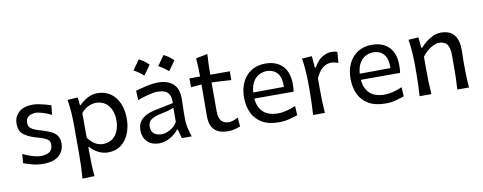

<svg xmlns="http://www.w3.org/2000/svg" viewBox="-76 -1164 4423 1758"><g transform="rotate(-10 2135.0 -285.5)"><path d="M241.7 11.7Q183.6 11.7 137 -1.7Q90.3 -15.1 58.6 -25.9L65.9 -110.8Q109.9 -89.4 154.8 -75.9Q199.7 -62.5 236.8 -62.5Q265.1 -64 289.1 -71.5Q313 -79.1 327.4 -97.9Q341.8 -116.7 341.8 -151.9Q341.8 -175.3 329.1 -189.7Q316.4 -204.1 287.1 -215.6Q257.8 -227.1 207.5 -241.2Q143.6 -259.8 103 -292.2Q62.5 -324.7 62.5 -389.6Q62.5 -456.5 108.2 -497.8Q153.8 -539.1 235.8 -539.1Q264.2 -539.1 295.7 -533Q327.1 -526.9 356.2 -518.8Q385.3 -510.7 405.3 -503.9L397.9 -416Q350.1 -439 310.5 -450.2Q271 -461.4 252 -461.4Q233.9 -460.4 212.2 -454.6Q190.4 -448.7 174.8 -432.1Q159.2 -415.5 159.2 -382.3Q159.2 -348.1 184.1 -329.8Q209 -311.5 269.5 -294.4Q322.8 -278.8 360.1 -261.5Q397.5 -244.1 417.2 -217Q437 -189.9 437 -145Q437 -101.6 416.7 -65.9Q396.5 -30.3 353.5 -9.3Q310.5 11.7 241.7 11.7Z M570.3 207Q574.7 148.9 576.7 92.8Q578.6 36.6 578.6 -28.3V-284.7Q578.6 -342.8 574.5 -404.3Q570.3 -465.8 560.5 -526.4L656.2 -532.2L663.6 -460.4H672.9Q703.1 -492.2 745.6 -515.9Q788.1 -539.6 839.8 -539.6Q911.6 -539.6 961.9 -503.4Q1012.2 -467.3 1038.6 -405Q1064.9 -342.8 1064.9 -264.6Q1064.9 -190.9 1040.3 -127.9Q1015.6 -64.9 966.1 -26.6Q916.5 11.7 841.3 11.7Q799.8 11.7 758.3 -8.1Q716.8 -27.8 680.7 -66.9H672.9V-24.4Q672.9 37.6 674.8 91.6Q676.8 145.5 682.1 203.6ZM812 -71.8Q866.7 -73.2 901.4 -100.3Q936 -127.4 952.4 -170.9Q968.8 -214.4 968.8 -264.2Q968.8 -316.9 951.4 -359.6Q934.1 -402.3 899.2 -428Q864.3 -453.6 810.5 -455.1Q775.9 -454.6 739 -437Q702.1 -419.4 672.9 -384.3V-155.3Q731 -73.2 812 -71.8Z M1322.8 11.2Q1248 11.2 1208.5 -30.3Q1168.9 -71.8 1168.9 -134.3Q1168.9 -177.7 1185.1 -206.5Q1201.2 -235.4 1226.8 -252.9Q1252.4 -270.5 1281.2 -280.5Q1310.1 -290.5 1335.4 -295.4L1504.4 -330.1Q1506.3 -383.8 1490.7 -411.1Q1475.1 -438.5 1446.8 -448Q1418.5 -457.5 1381.8 -457.5Q1367.7 -457.5 1338.4 -452.4Q1309.1 -447.3 1272.2 -437Q1235.4 -426.8 1197.8 -411.6L1192.9 -500Q1217.8 -506.8 1253.4 -516.1Q1289.1 -525.4 1328.1 -532.5Q1367.2 -539.6 1402.3 -539.6Q1489.7 -539.6 1541 -495.6Q1592.3 -451.7 1592.3 -354Q1592.3 -330.1 1590.6 -293.7Q1588.9 -257.3 1588.9 -224.1V-162.6Q1588.9 -127 1597.7 -86.7Q1606.4 -46.4 1622.6 0H1529.8L1507.8 -83.5H1499Q1467.8 -43 1419.2 -15.9Q1370.6 11.2 1322.8 11.2ZM1356.9 -66.9Q1378.4 -66.9 1405.8 -76.7Q1433.1 -86.4 1459 -106.4Q1484.9 -126.5 1501.5 -156.7L1502.4 -288.6Q1494.1 -284.2 1481 -278.8Q1467.8 -273.4 1442.1 -266.6Q1416.5 -259.8 1371.1 -250.5Q1326.2 -241.7 1292.2 -220.9Q1258.3 -200.2 1258.3 -154.8Q1258.3 -107.4 1286.6 -87.2Q1314.9 -66.9 1356.9 -66.9ZM1496 -778.1Q1537.9 -762 1586.8 -713.7Q1571.2 -691.1 1555.4 -668.8Q1539.5 -646.5 1522.4 -623.4Q1481.5 -660 1432.1 -686.8Q1448.8 -710.4 1464.4 -732.5Q1479.9 -754.5 1496 -778.1ZM1265.6 -778.1Q1307.5 -762 1356.3 -713.7Q1340.8 -691.1 1324.9 -668.8Q1309.1 -646.5 1291.9 -623.4Q1251.1 -660 1201.7 -686.8Q1218.3 -710.4 1233.9 -732.5Q1249.5 -754.5 1265.6 -778.1Z M1959 11.7Q1877 11.7 1834 -29.5Q1791 -70.8 1791 -158.7Q1791 -238.8 1792 -314Q1793 -389.2 1793 -452.1L1693.8 -444.3V-526.4H1793Q1792.5 -571.8 1791 -612.5Q1789.6 -653.3 1785.6 -696.8L1894 -718.3Q1890.6 -665.5 1888.9 -622.3Q1887.2 -579.1 1887.2 -526.4H2068.8V-444.3Q2023.9 -448.2 1977.8 -450.9Q1931.6 -453.6 1886.7 -454.6V-182.6Q1886.7 -68.8 1982.4 -68.8Q1998.5 -68.8 2022.9 -76.7Q2047.4 -84.5 2066.9 -96.7L2074.2 -13.2Q2057.1 -5.4 2024.2 3.2Q1991.2 11.7 1959 11.7Z M2433.1 11.7Q2337.9 11.7 2276.4 -24.2Q2214.8 -60.1 2185.1 -122.8Q2155.3 -185.5 2155.3 -266.1Q2155.3 -345.7 2184.6 -407.5Q2213.9 -469.2 2268.8 -504.4Q2323.7 -539.6 2400.4 -539.6Q2501 -539.6 2558.8 -481.4Q2616.7 -423.3 2616.7 -312Q2616.7 -272.5 2611.8 -241.2H2247.1Q2252.4 -161.6 2300 -115.7Q2347.7 -69.8 2442.9 -69.8Q2474.6 -69.8 2517.8 -80.8Q2561 -91.8 2602.5 -109.9L2606.9 -22.9Q2575.7 -13.2 2531 -0.7Q2486.3 11.7 2433.1 11.7ZM2531.7 -299.8Q2536.1 -381.3 2502.2 -424.6Q2468.3 -467.8 2401.9 -469.7Q2332.5 -467.8 2291.7 -421.1Q2251 -374.5 2246.6 -297.9Z M2750.5 0Q2754.4 -58.1 2756.3 -112.3Q2758.3 -166.5 2758.3 -231.9V-284.7Q2758.3 -342.8 2754.2 -404.3Q2750 -465.8 2740.2 -526.4L2833 -532.2L2841.3 -424.3H2850.6Q2889.6 -492.7 2933.8 -516.1Q2978 -539.6 3012.2 -539.6Q3026.4 -539.6 3041.3 -537.4Q3056.2 -535.2 3069.8 -529.8L3061.5 -429.2Q3044.9 -435.1 3027.3 -439.2Q3009.8 -443.4 2995.6 -443.4Q2977.5 -443.4 2953.4 -435.3Q2929.2 -427.2 2902.8 -401.4Q2876.5 -375.5 2852.5 -321.8V-227.5Q2852.5 -165.5 2854.2 -111.8Q2856 -58.1 2860.4 0Z M3423.3 11.7Q3328.1 11.7 3266.6 -24.2Q3205.1 -60.1 3175.3 -122.8Q3145.5 -185.5 3145.5 -266.1Q3145.5 -345.7 3174.8 -407.5Q3204.1 -469.2 3259 -504.4Q3314 -539.6 3390.6 -539.6Q3491.2 -539.6 3549.1 -481.4Q3606.9 -423.3 3606.9 -312Q3606.9 -272.5 3602.1 -241.2H3237.3Q3242.7 -161.6 3290.3 -115.7Q3337.9 -69.8 3433.1 -69.8Q3464.8 -69.8 3508.1 -80.8Q3551.3 -91.8 3592.8 -109.9L3597.2 -22.9Q3565.9 -13.2 3521.2 -0.7Q3476.6 11.7 3423.3 11.7ZM3522 -299.8Q3526.4 -381.3 3492.4 -424.6Q3458.5 -467.8 3392.1 -469.7Q3322.8 -467.8 3282 -421.1Q3241.2 -374.5 3236.8 -297.9Z M3740.7 0Q3744.6 -58.1 3746.6 -112.3Q3748.5 -166.5 3748.5 -231.9V-284.7Q3748.5 -342.8 3744.4 -404.3Q3740.2 -465.8 3730.5 -526.4L3823.2 -532.2L3833 -434.6H3843.3Q3863.3 -459 3893.6 -483.2Q3923.8 -507.3 3959.5 -523.4Q3995.1 -539.6 4030.8 -539.6Q4115.2 -539.6 4154.8 -491.5Q4194.3 -443.4 4194.3 -351.1Q4194.3 -316.9 4193.1 -286.4Q4191.9 -255.9 4191.9 -231.9Q4191.9 -166.5 4193.6 -112.3Q4195.3 -58.1 4200.2 0H4091.3Q4095.2 -58.1 4096.7 -111.8Q4098.1 -165.5 4098.1 -227.5V-317.4Q4098.1 -383.8 4076.2 -417.2Q4054.2 -450.7 3997.1 -450.7Q3974.6 -450.7 3946.3 -437Q3918 -423.3 3890.6 -400.4Q3863.3 -377.4 3842.8 -349.1V-227.5Q3842.8 -165.5 3844.5 -111.8Q3846.2 -58.1 3850.6 0Z"/></g></svg>

Font: Pinar-DS1-FD Medium
Style: Regular
Weight: 500
Designer: Amin Abedi
Version: Version 3.000